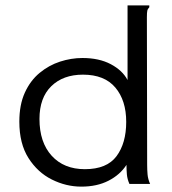

<svg xmlns="http://www.w3.org/2000/svg" viewBox="-20 -685 640 715"><path d="M283 10Q226 10 173 -16.5Q120 -43 86 -96.5Q52 -150 52 -232Q52 -295 72.5 -340Q93 -385 127.5 -413.5Q162 -442 203.5 -455.5Q245 -469 287 -469Q349 -469 392.5 -446Q436 -423 455 -387V-665H536V-658Q530 -652 528.5 -645Q527 -638 527 -621L528 -71Q528 -53 529.5 -35.5Q531 -18 539 0H462Q454 -18 452.5 -35.5Q451 -53 451 -71Q427 -34 384 -12Q341 10 283 10ZM296 -55Q378 -55 414 -103.5Q450 -152 450 -231Q450 -311 409.5 -359Q369 -407 289 -407Q215 -407 171 -364Q127 -321 127 -242Q127 -155 172.5 -105Q218 -55 296 -55Z"/></svg>

Font: Inconsolata Expanded
Style: Regular
Weight: 400
Width: 7
Monospace: yes
Designer: Raph Levien, Cyreal, Brenton Simpson
Foundry: Raph Levien, Cyreal, Google
Version: Version 3.000; ttfautohint (v1.8.2.53-6de2)